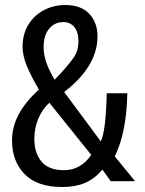

<svg xmlns="http://www.w3.org/2000/svg" viewBox="-20 -723 580 766"><path d="M28 -162Q28 -218 55 -267.5Q82 -317 135 -366Q102 -422 86 -462.5Q70 -503 70 -536Q70 -587 93.5 -625Q117 -663 156 -683Q195 -703 241 -703Q303 -703 336 -668Q369 -633 369 -578Q369 -458 236 -356L382 -159Q402 -198 406 -351H488Q485 -195 438 -99L519 0H422L389 -46Q355 -8 317.5 7.5Q280 23 228 23Q128 23 78 -28.5Q28 -80 28 -162ZM220 -428Q261 -473 277 -498Q293 -523 293 -559Q293 -595 276.5 -615Q260 -635 233 -635Q199 -635 176.5 -609Q154 -583 154 -534Q154 -477 198 -405ZM344 -105 177 -313Q149 -288 133 -250Q117 -212 117 -169Q117 -113 145.5 -78.5Q174 -44 235 -44Q302 -44 344 -105Z"/></svg>

Font: Cabin Condensed
Style: Regular
Weight: 400
Width: 3
Designer: Pablo Impallari
Foundry: Pablo Impallari. http://www.impallari.com Igino Marini. http://www.ikern.com
Version: Version 2.200